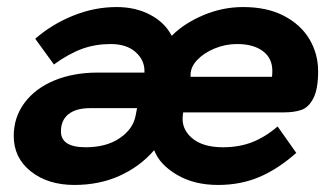

<svg xmlns="http://www.w3.org/2000/svg" viewBox="-20 -515 949 545"><path d="M19 -129Q19 -182 49.5 -223Q80 -264 134 -286.5Q188 -309 258 -309H390V-314Q390 -345 364.5 -367.5Q339 -390 294 -390Q251 -390 213.5 -376.5Q176 -363 133 -332L80 -405Q127 -446 187.5 -470.5Q248 -495 311 -495Q365 -495 406.5 -473Q448 -451 467 -414H468Q503 -449 557.5 -472Q612 -495 670 -495Q738 -495 786 -470Q834 -445 858.5 -403.5Q883 -362 883 -313Q883 -262 869.5 -236Q856 -210 835.5 -203Q815 -196 786 -196H500L499 -188Q494 -150 524.5 -123.5Q555 -97 613 -97Q659 -97 696 -111.5Q733 -126 768 -156L821 -81Q769 -35 716 -12.5Q663 10 599 10Q531 10 482 -19Q433 -48 418 -88H417Q377 -42 319.5 -16Q262 10 191 10Q116 10 67.5 -28.5Q19 -67 19 -129ZM752 -297Q753 -303 753 -314Q753 -350 726 -370Q699 -390 653 -390Q620 -390 589.5 -377.5Q559 -365 540 -345Q521 -325 521 -303V-297ZM365 -187 369 -208H236Q196 -208 174.5 -191Q153 -174 153 -142Q153 -97 223 -97Q282 -97 320 -123Q358 -149 365 -187Z"/></svg>

Font: Niramit
Style: Bold Italic
Weight: 700
Italic angle: -10°
Designer: Katatrad Aksorn Co.,Ltd.
Foundry: Cadson Demak Co.,Ltd.
Version: Version 1.001; ttfautohint (v1.6)